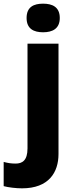

<svg xmlns="http://www.w3.org/2000/svg" viewBox="-78 -787 412 1047"><path d="M67 -689C67 -629 107 -611 157 -611C206 -611 248 -629 248 -689C248 -750 206 -767 157 -767C107 -767 67 -750 67 -689ZM42 240C188 240 241 153 241 53V-549H72V22C72 89 43 105 7 105C-18 105 -35 102 -58 96V228C-33 235 10 240 42 240Z"/></svg>

Font: Noto Sans Arabic ExtBd
Style: Regular
Weight: 800
Designer: Monotype Design Team, Nadine Chahine, Nizar Qandah and Khaled Hosny
Foundry: Monotype Imaging Inc.
Version: Version 2.012